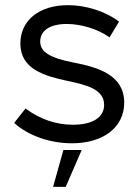

<svg xmlns="http://www.w3.org/2000/svg" viewBox="-20 -548 539 745"><path d="M259 8C380 8 462 -53 462 -150C462 -257 360 -287 267 -305C168 -324 136 -349 136 -387C136 -428 172 -455 239 -455C294 -455 359 -436 405 -403L442 -464C390 -504 313 -528 244 -528C133 -528 59 -470 59 -379C59 -279 154 -253 242 -234C318 -218 384 -201 384 -141C384 -93 340 -64 263 -64C197 -64 136 -85 79 -127L35 -71C91 -20 177 8 259 8ZM186 177H235L297 34H226Z"/></svg>

Font: Fixel Display Regular
Style: Regular
Weight: 400
Designer: AlfaBravo + MacPaw
Foundry: Kyrylo Tkachov, Marchela Mozhyna, Serhii Makarenko, Maria Weinstein, Zakhar Kryvoshyya
Version: Version 1.211